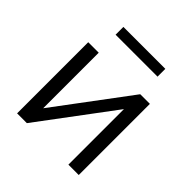

<svg xmlns="http://www.w3.org/2000/svg" viewBox="-182 -819 958 958"><g transform="rotate(45 297.5 -340.0)"><path d="M80 0V-502H154V-110L447 -502H515V0H442V-392L149 0ZM150 -625V-680H446V-625Z"/></g></svg>

Font: Mulish
Style: Regular
Weight: 400
Designer: Vernon Adams
Foundry: Vernon Adams
Version: Version 3.603; ttfautohint (v1.8.3)